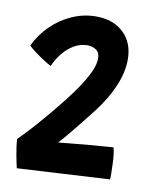

<svg xmlns="http://www.w3.org/2000/svg" viewBox="-79 -743 657 812"><g transform="rotate(10 249.0 -337.0)"><path d="M436.5 -149.5Q440 -139 442.2 -119.5Q444.5 -100 445.2 -77.8Q446 -55.5 446.2 -37.8Q446.5 -20 446 -13.5L49 8.5Q48 4.5 45 -9.2Q42 -23 38.5 -41.2Q35 -59.5 32.2 -79Q29.5 -98.5 29 -113.5Q45.5 -130 69.5 -155.8Q93.5 -181.5 122.2 -214.8Q151 -248 182.5 -287.5Q207.5 -318 229.8 -348.5Q252 -379 269.5 -407.8Q287 -436.5 297 -462Q307 -487.5 307 -507.5Q307 -533.5 291 -544.5Q275 -555.5 253.5 -555.5Q223.5 -555.5 196.8 -540Q170 -524.5 149.2 -499Q128.5 -473.5 115 -442.5Q101.5 -449 81.8 -461.8Q62 -474.5 43.5 -488.5Q25 -502.5 15 -512.5Q38 -561.5 77 -599.8Q116 -638 165.5 -660Q215 -682 268.5 -682Q343 -682 387.2 -639.5Q431.5 -597 431.5 -525Q431.5 -471.5 406.2 -411.2Q381 -351 333.5 -289.5Q310.5 -260 289.5 -233.5Q268.5 -207 251.2 -186Q234 -165 221.2 -150.2Q208.5 -135.5 202 -129Q215 -130.5 236.5 -132.5Q258 -134.5 284.2 -137Q310.5 -139.5 338.2 -142Q366 -144.5 391.5 -146.2Q417 -148 436.5 -149.5Z"/></g></svg>

Font: Grandstander Thin SemiBold
Style: Regular
Weight: 600
Version: Version 1.200